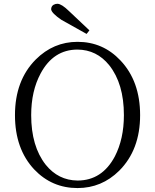

<svg xmlns="http://www.w3.org/2000/svg" viewBox="-20 -960 803 995"><path d="M443.4 -802.7 428.7 -784.2Q340.8 -833 297.9 -857.4Q248 -891.6 245.1 -911.1Q245.1 -933.6 268.6 -939.5Q274.4 -940.4 278.3 -940.4Q299.8 -939.5 337.9 -902.3Q438.5 -807.6 443.4 -802.7ZM141.6 -363.3Q141.6 -202.1 216.8 -106.4Q282.2 -25.4 381.8 -24.4Q508.8 -24.4 575.2 -149.4Q622.1 -240.2 622.1 -363.3Q622.1 -526.4 545.9 -622.1Q481.4 -702.1 381.8 -703.1Q256.8 -703.1 190.4 -579.1Q141.6 -488.3 141.6 -363.3ZM381.8 -743.2Q513.7 -743.2 604.5 -646.5Q706.1 -539.1 706.1 -363.3Q706.1 -183.6 597.7 -75.2Q506.8 14.6 381.8 14.6Q249 14.6 157.2 -82Q57.6 -188.5 57.6 -363.3Q57.6 -543 165 -651.4Q256.8 -743.2 381.8 -743.2Z"/></svg>

Font: GenYoMin JP Light
Style: Regular
Weight: 300
Version: Version 1.001;PS 1;hotconv 16.6.51;makeotf.lib2.5.65220 DEVE